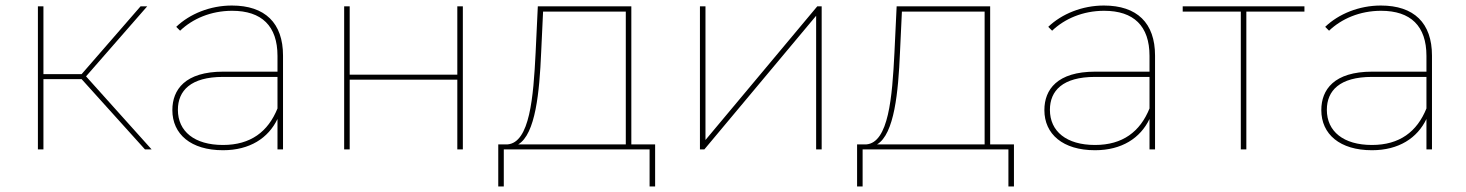

<svg xmlns="http://www.w3.org/2000/svg" viewBox="-20 -540 5300 694"><path d="M137 -254H275L504 0H528L291 -264L512 -517H488L275 -272H137V-517H117V0H137Z M983 -148C949 -64 886 -16 786 -16C683 -16 623 -65 623 -143C623 -212 669 -262 786 -262H983ZM786 3C883 3 950 -41 983 -110V0H1003V-339C1003 -457 938 -520 818 -520C740 -520 666 -490 617 -443L631 -429C676 -472 742 -501 819 -501C926 -501 983 -446 983 -338V-281H787C649 -281 603 -216 603 -142C603 -55 670 3 786 3Z M1244 0V-252H1633V0H1653V-517H1633V-270H1244V-517H1224V0Z M1853 -18C1916 -55 1930 -209 1936 -349L1943 -498H2242V-18ZM1801 0H2328V134H2348V-18H2262V-517H1924L1916 -349C1908 -189 1895 -24 1814 -18H1781V134H1801Z M2526 0 2930 -483V0H2950V-517H2934L2530 -34V-517H2510V0Z M3150 -18C3213 -55 3227 -209 3233 -349L3240 -498H3539V-18ZM3098 0H3625V134H3645V-18H3559V-517H3221L3213 -349C3205 -189 3192 -24 3111 -18H3078V134H3098Z M4135 -148C4101 -64 4038 -16 3938 -16C3835 -16 3775 -65 3775 -143C3775 -212 3821 -262 3938 -262H4135ZM3938 3C4035 3 4102 -41 4135 -110V0H4155V-339C4155 -457 4090 -520 3970 -520C3892 -520 3818 -490 3769 -443L3783 -429C3828 -472 3894 -501 3971 -501C4078 -501 4135 -446 4135 -338V-281H3939C3801 -281 3755 -216 3755 -142C3755 -55 3822 3 3938 3Z M4485 -498H4695V-517H4255V-498H4465V0H4485Z M5136 -148C5102 -64 5039 -16 4939 -16C4836 -16 4776 -65 4776 -143C4776 -212 4822 -262 4939 -262H5136ZM4939 3C5036 3 5103 -41 5136 -110V0H5156V-339C5156 -457 5091 -520 4971 -520C4893 -520 4819 -490 4770 -443L4784 -429C4829 -472 4895 -501 4972 -501C5079 -501 5136 -446 5136 -338V-281H4940C4802 -281 4756 -216 4756 -142C4756 -55 4823 3 4939 3Z"/></svg>

Font: Montserrat-Alt1 Thin
Style: Regular
Weight: 100
Designer: Differentunic
Foundry: Differentunic
Version: Version 7.222